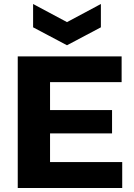

<svg xmlns="http://www.w3.org/2000/svg" viewBox="-20 -943 672 963"><path d="M69 0V-660H231V0ZM186 0V-130H593V0ZM186 -274V-391H542V-274ZM186 -531V-660H590V-531ZM146 -923 316 -832 486 -923V-806L316 -716L146 -806Z"/></svg>

Font: Bricolage Grotesque 96pt ExtraBold ExtraBold
Style: Regular
Weight: 800
Version: Version 1.001;gftools[0.9.33.dev8+g029e19f]